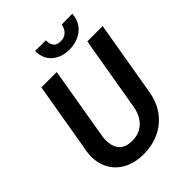

<svg xmlns="http://www.w3.org/2000/svg" viewBox="-252 -1020 1157 1157"><g transform="rotate(-45 326.5 -441.5)"><path d="M522 -710.9H652.8L572.3 -239.3Q561 -161.1 520.8 -104.7Q480.5 -48.3 417.5 -18.6Q354.5 11.2 275.9 10.3Q202.1 8.8 148.2 -22Q94.2 -52.7 67.6 -108.2Q41 -163.6 49.8 -238.8L130.4 -710.9H261.2L181.2 -238.3Q176.3 -199.2 184.6 -167.5Q192.9 -135.7 216.8 -116.5Q240.7 -97.2 283.7 -95.7Q329.1 -94.2 361.8 -112.1Q394.5 -129.9 414.8 -162.6Q435.1 -195.3 441.4 -238.8ZM485.4 -892.1 576.2 -893.1Q573.2 -847.2 549.8 -815.2Q526.4 -783.2 489.3 -767.1Q452.1 -751 407.7 -752Q343.3 -752.9 301 -789.8Q258.8 -826.7 258.8 -893.1L350.1 -892.1Q349.1 -862.8 362.5 -844Q376 -825.2 408.2 -824.7Q440.4 -824.2 460.2 -843Q480 -861.8 485.4 -892.1Z"/></g></svg>

Font: Roboto SemiBold
Style: Italic
Weight: 600
Designer: Christian Robertson
Foundry: Google
Version: Version 3.009; 2024